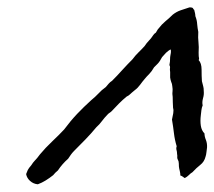

<svg xmlns="http://www.w3.org/2000/svg" viewBox="-20 -759 573 513"><path d="M435.5 -627Q428.7 -623 423.3 -617.7Q418 -612.3 413.1 -606.4Q406.7 -594.2 401.4 -588.9L391.6 -579.1Q385.3 -567.9 378.4 -561Q375 -557.6 372.3 -554.7Q369.6 -551.8 367.2 -548.8Q363.8 -544.9 360.6 -540.8Q357.4 -536.6 354.5 -532.7Q348.1 -523.9 340.8 -518.6Q335.9 -514.6 332.5 -511.7Q329.1 -508.8 327.1 -506.8Q323.7 -503.4 318.4 -501Q307.6 -492.2 297.9 -482.4Q288.1 -472.7 278.3 -461.9Q275.9 -459.5 272 -457Q269 -455.1 266.6 -452.1Q259.8 -445.3 252.4 -435.5Q246.1 -426.8 237.3 -418.9Q223.6 -402.3 208.5 -386.7Q193.4 -371.1 177.7 -355.5Q172.9 -350.6 169.4 -345.7Q166 -340.8 162.1 -335Q146 -320.8 134.8 -303.7Q127 -297.4 122.1 -291Q112.3 -283.2 102.1 -276.9Q91.8 -270.5 81.1 -266.6Q69.3 -267.6 60.5 -275.4Q51.8 -283.2 49.8 -293.9Q51.8 -299.8 54.2 -304.7Q56.6 -309.6 63.5 -317.4Q68.4 -325.2 72.3 -329.1Q79.1 -335.9 86.9 -346.7Q101.1 -363.8 120.1 -381.8Q137.7 -398.4 151.4 -413.1Q168 -435.5 186 -454.6Q204.1 -473.6 223.6 -491.2Q234.4 -500 243.2 -509.3Q251 -518.1 262.7 -526.4Q266.6 -531.2 270.5 -535.6Q274.4 -540 279.3 -543Q293 -556.6 306.6 -571.8Q320.8 -587.4 334 -600.6Q337.9 -606 342 -610.6Q346.2 -615.2 350.1 -619.1Q354 -623 358.2 -627.2Q362.3 -631.3 366.2 -635.7Q371.6 -644 377.4 -649.9Q383.8 -656.2 388.7 -664.1Q391.6 -668.9 396.5 -671.9Q397.9 -673.8 399.9 -677.7Q401.4 -680.7 404.3 -683.6Q411.6 -693.4 421.9 -702.1Q426.8 -706.1 431.6 -710.4Q436.5 -714.8 441.4 -719.7Q451.2 -727.5 462.4 -731.4Q473.6 -735.4 486.3 -739.3Q494.6 -739.3 495.6 -736.8Q496.6 -734.4 499 -732.4Q499.5 -730 500 -728Q500.5 -726.1 501 -724.1Q502 -719.2 502 -715.8Q506.3 -705.1 506.8 -694.8Q507.8 -683.1 509.8 -673.8Q508.8 -657.7 510.3 -646Q511.7 -634.3 510.7 -618.2Q510.7 -606.9 511.7 -604Q512.7 -601.1 510.7 -598.6Q518.6 -590.3 518.6 -572.8Q518.6 -564.5 518.8 -556.6Q519 -548.8 519.5 -542L522.9 -528.8Q524.4 -523.9 524.4 -515.6Q525.4 -506.3 522.5 -496.6Q519.5 -485.8 521.5 -477.5Q519 -471.7 518.1 -464.4L516.6 -451.2Q514.6 -435.5 516.6 -422.9Q518.6 -410.2 526.4 -402.3Q526.4 -394 530.3 -384.8Q533.7 -376 533.2 -365.2L531.7 -353Q530.8 -344.7 529.3 -340.8Q525.9 -326.7 515.1 -318.4Q504.9 -310.5 494.1 -298.8Q489.7 -296.4 484.4 -291Q479.5 -286.1 473.6 -283.2Q465.3 -289.6 461.9 -290Q461.9 -295.9 460.4 -301.8Q458.5 -309.1 458 -314.5Q458 -323.2 457 -328.1Q453.1 -335.4 453.6 -339.4Q454.1 -342.8 453.1 -347.7Q453.1 -353.5 451.7 -357.9Q450.2 -362.8 452.1 -368.2Q446.8 -385.3 444.8 -402.8Q443.8 -412.1 442.4 -421.1Q440.9 -430.2 439.5 -439.5Q441.4 -448.2 442.9 -456.5Q444.3 -464.8 442.4 -470.7Q441.9 -478.5 441.7 -485.8Q441.4 -493.2 441.4 -500Q440.9 -503.4 440.7 -506.8Q440.4 -510.3 440.9 -513.7Q441.4 -517.1 441.2 -520.8Q440.9 -524.4 440.4 -528.3Q439.9 -535.2 437.5 -540Q435.5 -545.4 434.6 -551.8V-566.4Q433.6 -573.2 434.1 -576.2Q435.1 -581.5 432.6 -585Q434.6 -593.3 434.6 -606.4Q435.1 -609.4 435.5 -612.3Q436 -615.2 436.5 -617.7Q437.5 -624 435.5 -627Z"/></svg>

Font: Fasthand
Style: Regular
Weight: 400
Designer: Danh Hong
Version: Version 8.002; ttfautohint (v1.8.3)